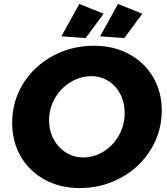

<svg xmlns="http://www.w3.org/2000/svg" viewBox="-20 -945 851 978"><path d="M804 -383Q804 -274 748 -183Q692 -92 596 -39.5Q500 13 386 13Q286 13 207.5 -30Q129 -73 85.5 -148.5Q42 -224 42 -319Q42 -429 98 -519Q154 -609 249.5 -660.5Q345 -712 459 -712Q559 -712 637.5 -669.5Q716 -627 760 -552Q804 -477 804 -383ZM230 -332Q230 -279 253 -236Q276 -193 316 -168Q356 -143 404 -143Q459 -143 508 -173.5Q557 -204 586 -256Q615 -308 615 -370Q615 -423 593 -465.5Q571 -508 532 -532.5Q493 -557 446 -557Q390 -557 340 -527Q290 -497 260 -445Q230 -393 230 -332ZM384 -925 508 -875 416 -751 293 -760ZM581 -925 705 -875 613 -751 490 -760Z"/></svg>

Font: Gontserrat
Style: Bold Italic
Weight: 700
Italic angle: -11.3°
Designer: Julieta Ulanovsky
Foundry: Julieta Ulanovsky
Version: Version 6.001